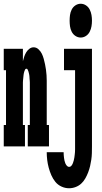

<svg xmlns="http://www.w3.org/2000/svg" viewBox="-22 -780 542 1023"><path d="M-2 0V-114H10V-406H-2V-520H100V-454Q103 -466 107 -478Q111 -490 117.5 -501Q124 -512 134.5 -520Q145 -528 157 -528Q172 -528 183.5 -517Q195 -506 201 -493.5Q207 -481 211 -466.5Q215 -452 218 -437.5Q221 -423 223 -408.5Q225 -394 226 -379Q227 -364 227 -349.5Q227 -335 227 -320V-114H239V0H126V-114H137V-320Q137 -325 137 -330Q137 -335 137 -340Q137 -345 136.5 -350Q136 -355 135.5 -360Q135 -365 135 -370Q135 -375 134 -380Q133 -385 132 -389.5Q131 -394 129.5 -399Q128 -404 125.5 -409Q123 -414 119 -414Q114 -414 111.5 -409Q109 -404 107.5 -399Q106 -394 105 -389.5Q104 -385 103.5 -380Q103 -375 102.5 -370Q102 -365 101.5 -360Q101 -355 100.5 -350Q100 -345 100 -340Q100 -335 100 -330Q100 -325 100 -320V-114H111V0ZM408 -580Q393 -580 380 -588.5Q367 -597 360 -611Q353 -625 351 -640Q349 -655 349 -670Q349 -685 351 -700Q353 -715 360 -729Q367 -743 380 -751.5Q393 -760 408 -760Q423 -760 436 -751.5Q449 -743 456 -729Q463 -715 465.5 -700Q468 -685 468 -670Q468 -655 465.5 -640Q463 -625 456 -611Q449 -597 436 -588.5Q423 -580 408 -580ZM346 223Q325 223 305.5 214Q286 205 273 189Q260 173 251.5 153.5Q243 134 237.5 113.5Q232 93 229.5 72.5Q227 52 227 31H317Q317 38 317.5 45.5Q318 53 319 60.5Q320 68 321.5 75.5Q323 83 326 90Q329 97 334 103Q339 109 346 109Q354 109 359 102.5Q364 96 366.5 89Q369 82 371 75Q373 68 374 60.5Q375 53 376 45.5Q377 38 377.5 30.5Q378 23 378 15.5Q378 8 378 0V-406H319V-520H468V0Q468 18 467.5 35.5Q467 53 464.5 70.5Q462 88 458 105Q454 122 447.5 139Q441 156 432 171.5Q423 187 410.5 198.5Q398 210 381 216.5Q364 223 346 223Z"/></svg>

Font: Iosevka Curly Slab Heavy
Style: Regular
Weight: 900
Monospace: yes
Designer: Belleve Invis
Foundry: Belleve Invis
Version: Version 22.1.2; ttfautohint (v1.8.4)